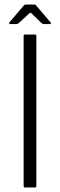

<svg xmlns="http://www.w3.org/2000/svg" viewBox="-20 -825 265 845"><path d="M140 -6Q140 0 134 0H90Q84 0 84 -6V-667Q84 -673 90 -673H134Q140 -673 140 -667ZM24 -719Q21 -719 20.5 -721.5Q20 -724 21 -726L85 -801Q88 -805 92 -805H132Q137 -805 139 -801L203 -726Q205 -724 204.5 -721.5Q204 -719 200 -719H173Q170 -719 168 -720.5Q166 -722 163 -723L118 -767Q114 -770 110 -767L62 -723Q60 -722 58 -720.5Q56 -719 54 -719Z"/></svg>

Font: Glory Thin Light
Style: Regular
Weight: 300
Version: Version 1.011